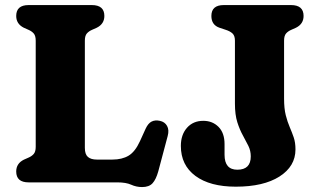

<svg xmlns="http://www.w3.org/2000/svg" viewBox="-20 -720 1261 758"><path d="M362 -610.5 344 -602.5Q331 -597 323 -588Q315 -579 315 -559.5V-136Q315 -111 327 -100.5Q339 -90 362.5 -90H423.5Q462 -90 487.8 -105.5Q513.5 -121 532.5 -162.5L555 -212Q565 -233.5 578.8 -240.2Q592.5 -247 611 -243Q630.5 -239 639.5 -223Q648.5 -207 642 -183L605 -44Q596 -11.5 582.2 3.5Q568.5 18.5 541 18.5Q518 18.5 497.8 9.2Q477.5 0 443 0H93Q44 0 44 -43Q44 -74.5 74 -89.5L92 -97.5Q105 -103 113 -112Q121 -121 121 -140.5V-559.5Q121 -579 113 -588Q105 -597 92 -602.5L74 -610.5Q44 -625.5 44 -657Q44 -700 93 -700H342.5Q392 -700 392 -657Q392 -625.5 362 -610.5ZM1146.5 -130Q1146.5 -63.5 1083.5 -23.2Q1020.5 17 911 17Q809 17 751.5 -25.5Q694 -68 694 -144Q694 -188 718.2 -215.5Q742.5 -243 782.5 -243Q819 -243 842.8 -219Q866.5 -195 866.5 -151V-109Q866.5 -50 917 -50Q970 -50 970 -102.5Q970 -125 960.5 -144.2Q951 -163.5 938.8 -185.5Q926.5 -207.5 917 -237.2Q907.5 -267 907.5 -311V-559.5Q907.5 -579 897.8 -588Q888 -597 870.5 -602.5L846.5 -610.5Q814.5 -621.5 814.5 -657Q814.5 -700 863.5 -700H1129Q1178.5 -700 1178.5 -657Q1178.5 -625.5 1148.5 -610.5L1130.5 -602.5Q1117.5 -597 1109.5 -588Q1101.5 -579 1101.5 -559.5V-330.5Q1101.5 -291.5 1108.2 -265Q1115 -238.5 1123.8 -218.2Q1132.5 -198 1139.5 -177.8Q1146.5 -157.5 1146.5 -130Z"/></svg>

Font: Fraunces 9pt S100
Style: Bold
Weight: 700
Version: Version 1.000; ttfautohint (v1.8.3)